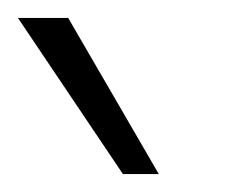

<svg xmlns="http://www.w3.org/2000/svg" viewBox="-113 -830 266 214"><path d="M-37 -810 64 -636H24L-93 -810Z"/></svg>

Font: Montserrat arm2 ExtraLight
Style: Regular
Weight: 275
Designer: Julieta Ulanovsky
Foundry: Julieta Ulanovsky
Version: Version 6.000